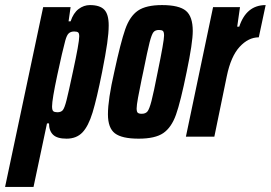

<svg xmlns="http://www.w3.org/2000/svg" viewBox="-81 -538 1066 756"><path d="M89 -510H197L189 -454H197Q208 -487 228.5 -502.5Q249 -518 273 -518Q312 -518 329.5 -500Q347 -482 347 -438Q347 -409 341 -367Q335 -325 321 -254Q300 -149 283.5 -95Q267 -41 243.5 -16.5Q220 8 181 8Q144 8 128 -7.5Q112 -23 112 -52H104L51 198H-61ZM206 -255Q231 -370 231 -395Q231 -407 226.5 -410.5Q222 -414 211 -414Q198 -414 190 -407Q182 -400 176 -378Q165 -338 144.5 -242Q124 -146 124 -119Q124 -104 129 -100Q134 -96 145 -96Q159 -96 166 -104Q173 -112 181 -143.5Q189 -175 206 -255Z M344 -88Q344 -146 369 -255Q394 -371 412 -422.5Q430 -474 462 -496Q494 -518 557 -518Q624 -518 651 -495.5Q678 -473 678 -416Q678 -370 654 -255Q630 -137 612 -86.5Q594 -36 562 -14Q530 8 465 8Q399 8 371.5 -13Q344 -34 344 -88ZM540 -255Q565 -376 565 -398Q565 -412 560.5 -416Q556 -420 545 -420Q530 -420 523 -411Q516 -402 508 -371Q500 -340 483 -255L477 -227Q468 -184 462.5 -153.5Q457 -123 457 -111Q457 -98 461.5 -94Q466 -90 477 -90Q492 -90 499.5 -99Q507 -108 515.5 -140.5Q524 -173 540 -255Z M758 -510H864L853 -433H861Q889 -518 965 -518L938 -391Q897 -391 862.5 -353.5Q828 -316 812 -238L763 0H651Z"/></svg>

Font: Saira Ultra Condensed ExtraBold
Style: Italic
Weight: 800
Width: 1
Italic angle: -12°
Designer: Hector Gatti with collaboration of the Omnibus-Type team
Foundry: Omnibus-Type
Version: Version 1.001; ttfautohint (v1.8)